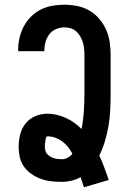

<svg xmlns="http://www.w3.org/2000/svg" viewBox="-20 -763 540 814"><path d="M336 31Q332 21 329 10Q326 -1 322 -12Q304 -2 283.5 3Q263 8 242 8Q220 8 197.5 5.5Q175 3 154 -4.5Q133 -12 114 -25Q95 -38 82 -56Q69 -74 64 -96Q59 -118 59 -140Q59 -167 65.5 -193Q72 -219 88.5 -239.5Q105 -260 130 -270.5Q155 -281 182 -281Q202 -281 222 -276Q242 -271 260.5 -262.5Q279 -254 295.5 -242Q312 -230 326 -216Q333 -253 335.5 -291Q338 -329 338 -368V-530Q338 -544 336.5 -557.5Q335 -571 331 -584Q327 -597 320 -609Q313 -621 303 -630Q293 -639 280 -643Q267 -647 253 -647Q235 -647 217.5 -639.5Q200 -632 189 -617.5Q178 -603 173 -585Q168 -567 168 -549V-546H57V-552Q57 -578 63 -603.5Q69 -629 81 -651.5Q93 -674 111.5 -692.5Q130 -711 153 -722.5Q176 -734 201.5 -738.5Q227 -743 253 -743Q280 -743 307.5 -737.5Q335 -732 358.5 -718.5Q382 -705 400.5 -683.5Q419 -662 430 -637Q441 -612 445 -584.5Q449 -557 449 -530V-368Q449 -334 447.5 -300Q446 -266 440.5 -232.5Q435 -199 425.5 -166.5Q416 -134 401 -104Q413 -78 422.5 -52Q432 -26 441 0ZM242 -88Q255 -88 267 -94.5Q279 -101 287 -111Q279 -126 268.5 -139.5Q258 -153 244.5 -163Q231 -173 215 -179Q199 -185 182 -185Q178 -185 176 -181Q174 -177 173.5 -173Q173 -169 172.5 -165.5Q172 -162 171.5 -158Q171 -154 170.5 -150.5Q170 -147 170 -143Q170 -134 172 -125.5Q174 -117 179.5 -110.5Q185 -104 192.5 -99.5Q200 -95 208 -92.5Q216 -90 225 -89Q234 -88 242 -88Z"/></svg>

Font: Iosevka Term Curly
Style: Bold
Weight: 700
Designer: Belleve Invis
Foundry: Belleve Invis
Version: Version 32.3.0